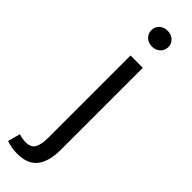

<svg xmlns="http://www.w3.org/2000/svg" viewBox="-348 -688 902 902"><g transform="rotate(45 103.5 -236.5)"><path d="M124.5 -691.4Q147.9 -691.4 164.3 -676.8Q180.7 -662.1 180.7 -639.2Q180.7 -616.2 164.3 -601.3Q147.9 -586.4 124.5 -586.4Q100.6 -586.4 84.2 -601.3Q67.9 -616.2 67.9 -639.2Q67.9 -662.1 84 -676.8Q100.1 -691.4 124.5 -691.4ZM164.6 -485.8V59.1Q164.6 136.2 133.3 176.8Q102.1 217.3 32.2 217.3Q-8.3 217.3 -40 204.6L-22.9 143.1Q0.5 150.9 22.9 150.9Q57.6 150.9 70.3 128.4Q83 106 83 58.6V-485.8Z"/></g></svg>

Font: Varta
Style: Regular
Weight: 400
Designer: Joana Correia, Viktoriya Grabowska, Eben Sorkin
Foundry: Sorkin Type
Version: Version 1.002; ttfautohint (v1.3) -l 8 -r 24 -G 200 -x 12 -H